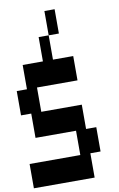

<svg xmlns="http://www.w3.org/2000/svg" viewBox="-111 -1089 721 1167"><g transform="rotate(-10 250.0 -505.0)"><path d="M313 -880H250V-1030H313ZM438 -280V-130H375V20H0V-130H313V-280H63V-430H0V-580H63V-730H188V-880H250V-730H375V-580H125V-430H375V-280Z"/></g></svg>

Font: 2P VHS
Style: Regular
Weight: 400
Designer: CodeMan38
Foundry: CodeMan38
Version: Version 3.000